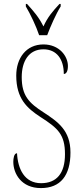

<svg xmlns="http://www.w3.org/2000/svg" viewBox="-20 -951 422 981"><path d="M180 -771H221C238 -816 266 -880 290 -918V-931H284C247 -891 224 -864 202 -816C178 -864 154 -891 118 -931H112V-918C135 -880 165 -816 180 -771ZM189 10C289 10 340 -54 340 -172C340 -284 277 -328 204 -376C127 -425 91 -463 91 -557C91 -638 127 -699 202 -699C270 -699 306 -648 306 -573C317 -573 327 -584 327 -614C327 -664 283 -724 202 -724C113 -724 63 -653 63 -565C63 -447 118 -398 187 -353C276 -296 312 -264 312 -163C312 -65 269 -15 190 -15C105 -15 71 -88 67 -168C51 -168 48 -140 48 -124C48 -64 89 10 189 10Z"/></svg>

Font: Noto Serif Lao ExtraCondensed Thin
Style: Regular
Weight: 100
Width: 2
Designer: Monotype Design Team
Foundry: Monotype Imaging Inc.
Version: Version 2.003